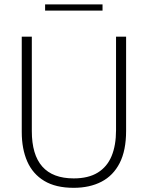

<svg xmlns="http://www.w3.org/2000/svg" viewBox="-20 -868 690 896"><path d="M324 8.5Q240 8.5 186.5 -23.8Q133 -56 107.2 -114.5Q81.5 -173 81.5 -252V-697H128.5V-256.5Q128.5 -35.5 324 -35.5Q392.5 -35.5 436.2 -62.5Q480 -89.5 500.8 -139.8Q521.5 -190 521.5 -260V-697H568.5V-257Q568.5 -166 538.5 -107.2Q508.5 -48.5 453.5 -20Q398.5 8.5 324 8.5ZM458.5 -818.5H190.5V-847.5H458.5Z"/></svg>

Font: Acari Sans Neue Light
Style: Regular
Weight: 300
Designer: Alfredo Marco Pradil (font), Cristiano Sobral (main changes)
Foundry: Hanken Design Co. (font), Cristiano Sobral (main changes)
Version: Version 2.459;March 19, 2022;FontCreator 14.0.0.2808 64-bit;